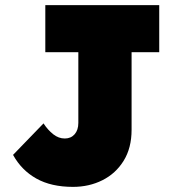

<svg xmlns="http://www.w3.org/2000/svg" viewBox="-20 -720 722 750"><path d="M265 10Q180 10 122 -22.5Q64 -55 31 -115L150 -238Q167 -212 188 -195.5Q209 -179 233 -179Q257 -179 271.5 -195.5Q286 -212 286 -240V-516H157V-700H602V-516H494V-213Q494 -142 463 -92Q432 -42 380 -16Q328 10 265 10Z"/></svg>

Font: Lexend Black
Style: Regular
Weight: 900
Designer: Bonnie Shaver-Troup, Thomas Jockin
Foundry: Lexend
Version: Version 1.007; ttfautohint (v1.8.3)